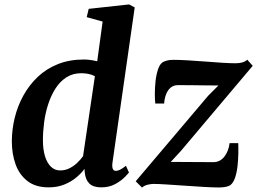

<svg xmlns="http://www.w3.org/2000/svg" viewBox="-20 -837 1162 868"><path d="M488.5 -102Q486 -84 489.8 -74.2Q493.5 -64.5 504 -64.5Q512 -64.5 522.2 -69.5Q532.5 -74.5 549.5 -87.5L563 -57Q557.5 -50 541.5 -34Q525.5 -18 499.2 -4Q473 10 437.5 10Q401.5 10 383.8 -7.5Q366 -25 363 -59L362 -73.5Q348 -54 325 -34.8Q302 -15.5 270.8 -2.8Q239.5 10 199.5 10Q140.5 10 103.8 -18.8Q67 -47.5 50.2 -94.8Q33.5 -142 33.5 -197.5Q33.5 -251 46.5 -304.2Q59.5 -357.5 85.5 -404.8Q111.5 -452 150.2 -489Q189 -526 241.5 -547Q294 -568 359.5 -568Q373 -568 389 -565.8Q405 -563.5 419.5 -560L444 -739.5L372 -759.5L381 -797L563.5 -817L589 -803.5ZM409 -492.5Q396 -499.5 380 -502.8Q364 -506 347.5 -506Q309 -506 280 -487.2Q251 -468.5 230.8 -436.8Q210.5 -405 197.8 -365.5Q185 -326 179.5 -284Q174 -242 174 -203.5Q174 -162.5 183.2 -131.5Q192.5 -100.5 210 -83.5Q227.5 -66.5 252 -66.5Q274.5 -66.5 294 -76.2Q313.5 -86 329.2 -101Q345 -116 355.5 -131ZM967.5 -450.5Q953.5 -450.5 934 -450.8Q914.5 -451 892.5 -451.2Q870.5 -451.5 849.5 -451.8Q828.5 -452 810.8 -452Q793 -452 783 -452Q763.5 -451.5 750.5 -440Q737.5 -428.5 730.5 -409.8Q723.5 -391 722 -369H682Q680 -386 680 -413.5Q680 -441 683.2 -470.5Q686.5 -500 694.5 -523.8Q702.5 -547.5 716 -556Q722 -559.5 733.8 -563Q745.5 -566.5 763.5 -566.5Q791 -566.5 829.2 -564.2Q867.5 -562 908.5 -558.8Q949.5 -555.5 985.8 -553.2Q1022 -551 1045 -551Q1061.5 -551 1074.5 -554.5Q1087.5 -558 1098 -567L1122.5 -539.5L798.5 -155.5L752 -105Q772 -105 796.5 -104.8Q821 -104.5 847 -104.5Q873 -104.5 898 -104.2Q923 -104 945 -104Q974.5 -104 994 -128.5Q1013.5 -153 1018 -190H1057Q1058 -171.5 1057.5 -143.5Q1057 -115.5 1053.8 -86Q1050.5 -56.5 1042.5 -33Q1034.5 -9.5 1020.5 0.5Q1014.5 4.5 1001.5 7.5Q988.5 10.5 970 10.5Q942 10.5 901 8Q860 5.5 816 2.5Q772 -0.5 734 -3Q696 -5.5 673 -5.5Q662 -5.5 647 -1.8Q632 2 622 11L593.5 -17.5L921 -404Z"/></svg>

Font: Merriweather
Style: Bold Italic
Weight: 700
Italic angle: -7.8°
Version: Version 2.101